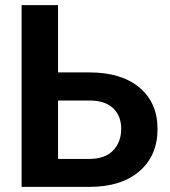

<svg xmlns="http://www.w3.org/2000/svg" viewBox="-20 -731 666 751"><path d="M207 -447.8H329.1Q455.1 -447.8 525.6 -388.4Q596.2 -329.1 596.2 -226.6Q596.2 -122.6 525.4 -61.3Q454.6 0 329.1 0H64.5V-710.9H207ZM207 -337.9V-109.4H329.1Q390.6 -109.4 422.4 -142.3Q454.1 -175.3 454.1 -227.5Q454.1 -277.3 422.6 -307.6Q391.1 -337.9 329.1 -337.9Z"/></svg>

Font: Roboto Web
Style: Bold
Weight: 700
Designer: Google
Version: Version 1.200310; 2013